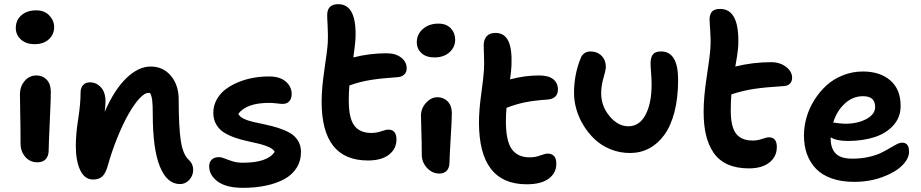

<svg xmlns="http://www.w3.org/2000/svg" viewBox="-20 -817 4444 926"><path d="M147 -604Q106 -604 81.1 -626.2Q56.2 -648.4 56.2 -682.1Q56.2 -720.2 83.5 -743.7Q110.8 -767.1 154.8 -767.1Q194.3 -767.1 217.8 -742.4Q241.2 -717.8 241.2 -686Q241.2 -651.4 215.8 -627.7Q190.4 -604 147 -604ZM160.2 -34.2Q124.5 -34.2 101.8 -60.5Q79.1 -86.9 79.1 -125Q79.1 -198.2 77.6 -267.3Q76.2 -336.4 76.2 -361.8Q76.2 -399.9 98.9 -426.5Q121.6 -453.1 155.8 -453.1Q185.5 -453.1 205.1 -432.9Q224.6 -412.6 225.1 -376Q225.6 -348.6 220.2 -233.6Q214.8 -118.7 214.8 -92.8Q214.8 -65.4 200.9 -49.8Q187 -34.2 160.2 -34.2Z M848.6 70.8Q785.2 70.8 751 -13.9Q716.8 -98.6 716.8 -265.1Q716.8 -310.1 714.1 -332.8Q711.4 -355.5 703.6 -368.2Q700.7 -369.1 695.8 -369.1Q677.2 -369.1 651.6 -341.1Q626 -313 599.4 -266.1Q572.8 -219.2 546.1 -153.6Q519.5 -87.9 499.5 -17.1Q489.7 18.6 473.6 33.7Q457.5 48.8 428.7 48.8Q388.7 48.8 367.2 4.4Q345.7 -40 345.7 -113.8Q345.7 -170.9 357.2 -243.7Q368.7 -316.4 368.7 -372.1Q368.7 -393.6 380.6 -406.7Q392.6 -419.9 413.6 -419.9Q444.8 -419.9 466.8 -395.8Q488.8 -371.6 488.8 -329.1Q488.8 -310.1 484.9 -277.8Q531.7 -384.8 589.6 -440.4Q647.5 -496.1 706.5 -496.1Q767.1 -496.1 804.4 -451.2Q841.8 -406.2 841.8 -337.9Q841.8 -207 851.8 -139.2Q861.8 -71.3 891.6 -44.9Q911.6 -26.4 911.6 2Q911.6 30.3 892.8 50.5Q874 70.8 848.6 70.8Z M1151.4 88.9Q1071.8 88.9 1030.3 58.6Q988.8 28.3 988.8 -15.1Q988.8 -35.2 1001 -47.1Q1013.2 -59.1 1035.6 -59.1Q1048.3 -59.1 1064 -52.5Q1079.6 -45.9 1101.6 -39.1Q1123.5 -32.2 1151.4 -32.2Q1271 -32.2 1304.7 -85Q1297.4 -98.1 1276.9 -107.7Q1256.3 -117.2 1229.7 -123.5Q1203.1 -129.9 1172.6 -136.5Q1142.1 -143.1 1113.3 -153.1Q1084.5 -163.1 1061 -177.5Q1037.6 -191.9 1023.2 -216.1Q1008.8 -240.2 1008.8 -272.9Q1008.8 -307.1 1024.9 -336.4Q1041 -365.7 1067.6 -386Q1094.2 -406.2 1129.4 -420.7Q1164.6 -435.1 1202.9 -441.9Q1241.2 -448.7 1279.8 -448.2Q1331.1 -447.8 1358.9 -423.1Q1386.7 -398.4 1386.7 -363.8Q1386.7 -341.3 1375.2 -328.6Q1363.8 -315.9 1343.8 -315.9Q1334 -315.9 1314.7 -318.4Q1295.4 -320.8 1277.3 -320.8Q1169.4 -320.8 1129.4 -268.1Q1135.3 -254.4 1155.3 -244.6Q1175.3 -234.9 1202.1 -228.8Q1229 -222.7 1260.5 -216.1Q1292 -209.5 1322 -200Q1352.1 -190.4 1376.7 -176.8Q1401.4 -163.1 1416.5 -139.6Q1431.6 -116.2 1431.6 -85Q1431.6 -40.5 1409.9 -6.6Q1388.2 27.3 1349.4 47.9Q1310.5 68.4 1260.7 78.6Q1210.9 88.9 1151.4 88.9Z M1754.4 -43Q1531.2 -43 1531.2 -326.2Q1531.2 -393.1 1545.2 -485.4Q1559.1 -577.6 1561 -613.8Q1562.5 -649.4 1560.1 -692.4Q1557.6 -735.4 1558.1 -748Q1560.1 -796.9 1611.3 -796.9Q1702.6 -796.9 1694.3 -627Q1692.4 -597.7 1684.1 -540Q1762.7 -560.1 1844.2 -560.1Q1888.2 -560.1 1914.8 -539.3Q1941.4 -518.6 1941.4 -486.8Q1941.4 -468.8 1929.7 -457.5Q1918 -446.3 1897.9 -444.8Q1817.9 -439.5 1766.8 -431.2Q1715.8 -422.9 1665 -404.8Q1662.1 -370.1 1662.1 -331.1Q1662.1 -247.1 1688.7 -211.4Q1715.3 -175.8 1771 -175.8Q1794.9 -175.8 1818.4 -183.8Q1841.8 -191.9 1853 -191.9Q1892.1 -191.9 1892.1 -144Q1892.1 -99.6 1856.2 -71.3Q1820.3 -43 1754.4 -43Z M2075.2 -540Q2035.6 -540 2012.9 -560.8Q1990.2 -581.5 1990.2 -613.8Q1990.2 -651.9 2019.8 -677.5Q2049.3 -703.1 2094.2 -703.1Q2132.8 -703.1 2154.1 -680.4Q2175.3 -657.7 2175.3 -626Q2175.3 -589.4 2147.7 -564.7Q2120.1 -540 2075.2 -540ZM2099.1 20Q2064.5 20 2039.3 -7.3Q2014.2 -34.7 2014.2 -70.8Q2014.2 -128.9 2012.2 -183.6Q2010.3 -238.3 2010.3 -258.8Q2010.3 -294.4 2034.9 -321.3Q2059.6 -348.1 2089.8 -348.1Q2119.1 -348.1 2138.9 -328.1Q2158.7 -308.1 2159.2 -272.9Q2159.7 -250.5 2153.8 -153.6Q2147.9 -56.6 2147.9 -35.2Q2147.9 -9.3 2135.5 5.4Q2123 20 2099.1 20Z M2520 71.8Q2290 71.8 2290 -227.1Q2290 -285.2 2301.3 -366.5Q2312.5 -447.8 2314 -480Q2315.9 -510.7 2314.2 -551.8Q2312.5 -592.8 2313 -604Q2314 -627.4 2327.9 -642.8Q2341.8 -658.2 2370.1 -658.2Q2412.1 -658.2 2431.2 -620.1Q2450.2 -582 2446.8 -501Q2445.8 -475.6 2439.9 -434.1Q2510.3 -453.1 2580.1 -453.1Q2626 -453.1 2648.4 -434.8Q2670.9 -416.5 2670.9 -384.8Q2670.9 -363.3 2657.7 -350.8Q2644.5 -338.4 2621.1 -336.9Q2556.6 -332.5 2512.9 -323.7Q2469.2 -314.9 2422.9 -296.9Q2419.9 -266.6 2419.9 -231.9Q2419.9 -137.7 2448.2 -97.9Q2476.6 -58.1 2535.2 -58.1Q2561 -58.1 2585.2 -67.1Q2609.4 -76.2 2621.1 -76.2Q2663.1 -76.2 2663.1 -26.9Q2663.1 17.1 2626.7 44.4Q2590.3 71.8 2520 71.8Z M3018.6 -79.1Q2969.2 -79.1 2925 -96.9Q2880.9 -114.7 2849.4 -144.3Q2817.9 -173.8 2794.7 -211.4Q2771.5 -249 2760 -289.3Q2748.5 -329.6 2748.5 -368.2Q2748.5 -457 2779.8 -534.2Q2785.2 -550.3 2797.6 -559.6Q2810.1 -568.8 2827.6 -568.8Q2860.4 -568.8 2881.1 -548.1Q2901.9 -527.3 2901.9 -494.1Q2901.9 -479.5 2890.6 -441.4Q2879.4 -403.3 2879.4 -367.2Q2879.4 -305.2 2919.9 -256.6Q2960.4 -208 3010.7 -208Q3063.5 -208 3093 -262.7Q3122.6 -317.4 3122.6 -409.2Q3122.6 -434.6 3120.1 -465.6Q3117.7 -496.6 3117.7 -511.2Q3117.7 -540.5 3128.9 -554.7Q3140.1 -568.8 3168.5 -568.8Q3250.5 -568.8 3250.5 -431.2Q3250.5 -344.7 3232.9 -277.1Q3215.3 -209.5 3184.1 -166.5Q3152.8 -123.5 3110.8 -101.3Q3068.8 -79.1 3018.6 -79.1Z M3591.3 -4.9Q3532.2 -4.9 3489.5 -24.2Q3446.8 -43.5 3421.6 -80.3Q3396.5 -117.2 3385 -165.8Q3373.5 -214.4 3373.5 -277.8Q3373.5 -350.1 3388.9 -449.7Q3404.3 -549.3 3406.2 -586.9Q3408.7 -625 3405.3 -669.9Q3401.9 -714.8 3402.3 -727.1Q3403.3 -749.5 3414.6 -761.7Q3425.8 -773.9 3453.6 -773.9Q3547.9 -773.9 3540.5 -596.2Q3537.1 -552.2 3526.4 -496.1Q3610.8 -517.1 3699.2 -517.1Q3741.7 -517.1 3771 -494.6Q3800.3 -472.2 3800.3 -441.9Q3800.3 -424.8 3790.3 -414.1Q3780.3 -403.3 3761.2 -401.9Q3671.4 -396.5 3616.7 -388.2Q3562 -379.9 3507.3 -361.8Q3504.4 -326.2 3504.4 -283.2Q3504.4 -205.6 3530 -172.4Q3555.7 -139.2 3610.4 -139.2Q3633.3 -139.2 3655.5 -147Q3677.7 -154.8 3688.5 -154.8Q3726.6 -154.8 3726.6 -107.9Q3726.6 -62 3690.9 -33.4Q3655.3 -4.9 3591.3 -4.9Z M4099.6 60.1Q4038.1 60.1 3991.2 43.5Q3944.3 26.9 3915.3 -3.4Q3886.2 -33.7 3871.8 -74Q3857.4 -114.3 3857.4 -164.1Q3857.4 -207.5 3870.1 -251.5Q3882.8 -295.4 3907.7 -335Q3932.6 -374.5 3966.3 -405.3Q4000 -436 4045.7 -454.1Q4091.3 -472.2 4141.6 -472.2Q4224.6 -472.2 4274.2 -429Q4323.7 -385.7 4323.7 -306.2Q4323.7 -251 4288.6 -212.2Q4253.4 -173.3 4196.8 -155.3Q4140.1 -137.2 4068.4 -137.2Q4014.6 -137.2 3986.3 -154.8V-147.9Q3986.3 -101.6 4010.5 -76.7Q4034.7 -51.8 4090.3 -51.8Q4132.8 -51.8 4168.7 -59.8Q4204.6 -67.9 4227.8 -79.1Q4251 -90.3 4269.5 -101.6Q4288.1 -112.8 4303.7 -120.8Q4319.3 -128.9 4331.5 -128.9Q4364.3 -128.9 4364.3 -85Q4364.3 -51.8 4330.8 -18.6Q4297.4 14.6 4234.9 37.4Q4172.4 60.1 4099.6 60.1ZM4141.6 -353Q4092.8 -353 4054.2 -317.4Q4015.6 -281.7 3998.5 -226.1Q4038.1 -220.2 4055.7 -220.2Q4116.2 -220.2 4158.4 -242.9Q4200.7 -265.6 4200.7 -300.8Q4200.7 -327.1 4186.5 -340.1Q4172.4 -353 4141.6 -353Z"/></svg>

Font: Shantell Sans Irregular Bouncy
Style: Regular
Weight: 600
Designer: Stephen Nixon, Anya Danilova, Shantell Martin
Foundry: Arrow Type
Version: Version 1.006;[9816181b4]